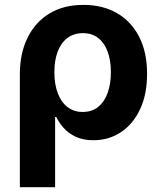

<svg xmlns="http://www.w3.org/2000/svg" viewBox="-20 -573 670 797"><path d="M62.4 204.1V-264.8Q62.4 -350.8 94 -415.6Q125.6 -480.4 184.6 -516.6Q243.5 -552.7 326.5 -552.7Q406 -552.7 465.2 -518.7Q524.4 -484.6 557.5 -420.6Q590.5 -356.5 590.5 -266.7Q590.5 -180.7 561.2 -118.9Q531.9 -57 481.5 -24Q431.1 9.1 368.2 9.1Q323.6 9.1 292.9 -6Q262.3 -21 243.1 -43.2Q223.9 -65.4 213.5 -87.4H208.8V204.1ZM323.4 -108.3Q361.5 -108.3 387.5 -129.3Q413.5 -150.3 426.9 -187.5Q440.3 -224.6 440.3 -273.2Q440.3 -320.9 427.2 -357.5Q414.2 -394 388.4 -414.7Q362.7 -435.4 324.1 -435.4Q286.7 -435.4 260.1 -415.5Q233.5 -395.6 219.6 -359.3Q205.7 -322.9 205.7 -273.2Q205.7 -224.2 219.5 -187Q233.2 -149.7 259.6 -129Q286 -108.3 323.4 -108.3Z"/></svg>

Font: Inter Variable LoSnoCo
Style: Regular
Weight: 400
Designer: Rasmus Andersson
Foundry: rsms
Version: Version 4.000;git-a52131595; featfreeze: case,dlig,ss01,ss02